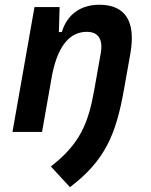

<svg xmlns="http://www.w3.org/2000/svg" viewBox="-20 -547 626 796"><path d="M31.7 0H154.3L196.3 -237.8C223.1 -370.1 277.3 -415 340.3 -415C387.2 -415 408.2 -384.3 397.5 -325.2L370.6 -173.3C346.2 -36.1 311.5 49.8 190.9 143.1L270 229C415.5 118.7 460.4 11.2 493.7 -174.3L520.5 -325.2C543.9 -458 500 -527.3 392.1 -527.3C313.5 -527.3 257.8 -486.3 236.3 -414.1H224.1L227.1 -517.6H123Z"/></svg>

Font: Cascadia Mono PL SemiBold
Style: Italic
Weight: 600
Italic angle: -10°
Monospace: yes
Designer: Aaron Bell
Foundry: Saja Typeworks
Version: Version 2404.023